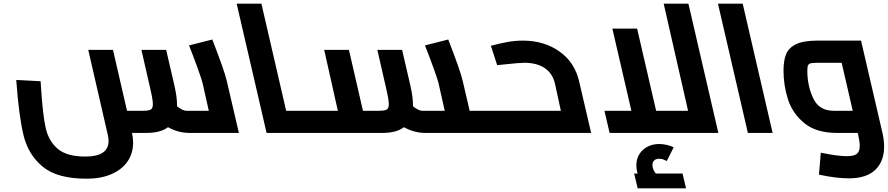

<svg xmlns="http://www.w3.org/2000/svg" viewBox="-20 -720 4812 1040"><path d="M1006 0Q946 0 890 -31Q850 0 772 0H695Q701 27 701 53Q701 111 670.5 155Q640 199 583 223.5Q526 248 450 248Q290 248 211.5 183Q133 118 107.5 13Q82 -92 68 -287L200 -280L203 -235Q212 -97 227.5 -27Q243 43 292 85.5Q341 128 443 128Q568 128 568 43Q568 27 564 11L458 -450H592L668 -120H754Q785 -120 796.5 -126.5Q808 -133 808 -156Q808 -181 793 -244L746 -450H880L925 -256Q939 -194 939 -151V-144Q971 -120 988 -120H1111L1077 -271Q1072 -291 1051 -349.5Q1030 -408 1004 -474L1130 -506Q1196 -336 1208 -283L1274 0Z M1719 -21Q1719 0 1707 0H1424L1262 -700H1396L1530 -120H1679Q1691 -120 1700 -100Q1709 -80 1714 -55.5Q1719 -31 1719 -21Z M2683 -21Q2683 0 2671 0H2284Q2224 0 2168 -31Q2128 0 2050 0H1707Q1695 0 1686 -20Q1677 -40 1672 -64.5Q1667 -89 1667 -99Q1667 -120 1679 -120H1810L1736 -450H1870L1946 -120H2032Q2063 -120 2074.5 -126.5Q2086 -133 2086 -156Q2086 -181 2071 -244L2024 -450H2158L2203 -256Q2217 -194 2217 -151V-144Q2249 -120 2266 -120H2389L2355 -271Q2350 -291 2329 -349.5Q2308 -408 2282 -474L2408 -506Q2474 -336 2486 -283L2524 -120H2643Q2655 -120 2664 -100Q2673 -80 2678 -55.5Q2683 -31 2683 -21Z M3182 0H2671Q2659 0 2650 -20Q2641 -40 2636 -64.5Q2631 -89 2631 -99Q2631 -120 2643 -120H3018L2986 -267Q2974 -321 2931.5 -350.5Q2889 -380 2819 -380Q2796 -380 2701 -370L2673 -367L2639 -472Q2688 -485 2729 -492.5Q2770 -500 2812 -500Q2927 -500 3010 -441.5Q3093 -383 3117 -279Z M3871 0H3282L3254 -120H3400L3297 -565H3431L3534 -120H3707L3575 -700H3709ZM3696 300H3434L3415 220H3434Q3427 199 3427 176Q3427 125 3462 92.5Q3497 60 3552 60Q3570 60 3592 65Q3614 70 3629 78L3592 152Q3580 146 3571 143Q3562 140 3550 140Q3533 140 3523.5 149Q3514 158 3514 173Q3514 197 3532 220H3677Z M3869 -700H4003L4165 0H4031Z M4769 74Q4769 154 4721 200Q4673 246 4579 246Q4509 246 4416 226L4426 107Q4516 126 4568 126Q4605 126 4621 113.5Q4637 101 4637 70Q4637 50 4629 12L4626 0H4513Q4402 0 4337.5 -52.5Q4273 -105 4248.5 -181Q4224 -257 4224 -337Q4224 -392 4238 -426.5Q4252 -461 4292 -480.5Q4332 -500 4407 -500H4644L4760 0Q4769 39 4769 74ZM4599 -120 4539 -380H4425Q4389 -380 4375.5 -378Q4362 -376 4357.5 -367.5Q4353 -359 4353 -336Q4353 -255 4385 -187.5Q4417 -120 4495 -120Z"/></svg>

Font: Cairo
Style: Bold Italic
Weight: 700
Italic angle: -13°
Designer: Mohamed Gaber, Accademia di Belle Arti di Urbino and others
Foundry: Kief Type Foundry, Accademia di Belle Arti di Urbino and others
Version: Version 3.011